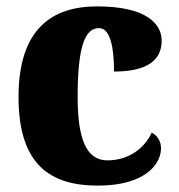

<svg xmlns="http://www.w3.org/2000/svg" viewBox="-20 -571 559 601"><path d="M286 10C433 10 484 -56 484 -107C484 -127 474 -146 455 -156C433 -108 384 -69 316 -69C250 -69 223 -137 223 -268C223 -434 249 -483 290 -483C326 -483 337 -419 337 -347C467 -347 486 -403 486 -444C486 -497 437 -551 284 -551C146 -551 38 -484 38 -267C38 -56 137 10 286 10Z"/></svg>

Font: Noto Serif Tamil SemiCondensed Black
Style: Regular
Weight: 900
Width: 4
Designer: Indian Type Foundry, Tom Grace, and the Monotype Design Team
Foundry: Monotype Imaging Inc.
Version: Version 2.004